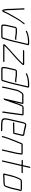

<svg xmlns="http://www.w3.org/2000/svg" viewBox="1712 -2360 674 4138"><g transform="rotate(90 2049.0 -291.0)"><path d="M158 -467C159 -425 161 -400 163 -357C165 -304 169 -254 170 -204C172 -186 169 -156 171 -138L172 -110C172 -94 177 -68 180 -55L182 -39C186 -25 190 -9 203 -4C216 2 229 -8 235 -16C257 -52 272 -105 295 -140C310 -163 318 -182 333 -208C353 -241 370 -276 389 -306C412 -342 434 -388 463 -419C473 -432 477 -438 489 -453L499 -465C511 -479 491 -494 480 -479L469 -466C444 -435 423 -406 400 -371C371 -320 340 -270 309 -217C295 -192 288 -173 273 -151C251 -117 235 -67 215 -32C212 -36 210 -43 209 -48C208 -69 199 -92 200 -117C199 -138 196 -154 198 -178C199 -205 197 -215 196 -240C191 -315 187 -397 186 -473C184 -490 159 -484 158 -467Z M556 -274 516 -101C514 -94 513 -88 513 -82L510 -62C508 -50 510 -33 508 -22C508 0 518 19 545 19H755C779 19 808 17 814 -8C817 -15 818 -22 819 -27C820 -32 822 -39 825 -47C845 -110 867 -183 883 -252L953 -556C957 -573 943 -583 925 -583H855C848 -583 841 -583 835 -582C796 -574 753 -574 719 -560C698 -553 635 -540 644 -516C650 -499 671 -519 683 -521C696 -526 712 -530 724 -536C735 -541 751 -543 763 -545C790 -548 820 -556 848 -556H918C921 -556 924 -555 926 -554L856 -252C848 -217 836 -176 827 -142C815 -99 801 -68 792 -27C791 -22 790 -17 787 -10C782 -9 778 -9 775 -9C771 -8 766 -8 761 -8H551C539 -8 536 -18 536 -28C536 -50 537 -75 543 -101L583 -274C585 -281 587 -288 592 -292H677C683 -292 689 -292 694 -291L714 -289C721 -288 727 -287 735 -286C757 -284 776 -278 799 -278C816 -278 839 -279 840 -296C841 -313 821 -305 805 -305C776 -305 750 -312 723 -315L704 -318C697 -319 691 -319 684 -319H598C578 -319 561 -296 556 -274Z M1071 -449H1347C1349 -449 1350 -449 1352 -448C1343 -437 1332 -427 1322 -416L1302 -395L1273 -366C1254 -346 1233 -330 1213 -311C1166 -263 1108 -222 1061 -174C1035 -147 1006 -127 981 -100C965 -83 943 -67 934 -45C930 -31 939 -22 952 -22H1300C1308 -22 1315 -28 1317 -36C1319 -44 1314 -49 1306 -49H966C970 -54 976 -59 981 -65C1012 -99 1045 -125 1078 -158C1104 -183 1135 -209 1163 -233C1196 -258 1229 -294 1260 -321C1288 -345 1317 -374 1341 -401C1355 -416 1372 -429 1381 -449C1388 -470 1373 -476 1353 -476H1077C1069 -476 1062 -470 1060 -462C1058 -454 1063 -449 1071 -449Z M1471 -274 1431 -101C1429 -94 1428 -88 1428 -82L1425 -62C1423 -50 1425 -33 1423 -22C1423 0 1433 19 1460 19H1670C1694 19 1723 17 1729 -8C1732 -15 1733 -22 1734 -27C1735 -32 1737 -39 1740 -47C1760 -110 1782 -183 1798 -252L1868 -556C1872 -573 1858 -583 1840 -583H1770C1763 -583 1756 -583 1750 -582C1711 -574 1668 -574 1634 -560C1613 -553 1550 -540 1559 -516C1565 -499 1586 -519 1598 -521C1611 -526 1627 -530 1639 -536C1650 -541 1666 -543 1678 -545C1705 -548 1735 -556 1763 -556H1833C1836 -556 1839 -555 1841 -554L1771 -252C1763 -217 1751 -176 1742 -142C1730 -99 1716 -68 1707 -27C1706 -22 1705 -17 1702 -10C1697 -9 1693 -9 1690 -9C1686 -8 1681 -8 1676 -8H1466C1454 -8 1451 -18 1451 -28C1451 -50 1452 -75 1458 -101L1498 -274C1500 -281 1502 -288 1507 -292H1592C1598 -292 1604 -292 1609 -291L1629 -289C1636 -288 1642 -287 1650 -286C1672 -284 1691 -278 1714 -278C1731 -278 1754 -279 1755 -296C1756 -313 1736 -305 1720 -305C1691 -305 1665 -312 1638 -315L1619 -318C1612 -319 1606 -319 1599 -319H1513C1493 -319 1476 -296 1471 -274Z M2387 -54C2387 -49 2386 -45 2385 -41C2384 -36 2384 -30 2383 -22L2384 -11C2383 6 2410 -1 2411 -17V-28C2411 -34 2411 -38 2412 -41C2416 -57 2418 -71 2419 -86C2427 -119 2428 -151 2434 -185C2437 -196 2437 -207 2438 -218C2441 -255 2448 -292 2453 -331C2458 -370 2467 -410 2466 -444C2466 -461 2452 -463 2432 -463H2301C2296 -463 2290 -463 2283 -462C2255 -456 2238 -417 2227 -386C2216 -356 2201 -329 2193 -293C2190 -284 2186 -274 2182 -265C2182 -264 2181 -262 2180 -260L2215 -410C2220 -433 2226 -459 2204 -459H2061C2056 -459 2049 -459 2041 -460C2032 -460 2024 -460 2017 -459C1995 -454 1973 -434 1962 -415C1946 -384 1921 -356 1912 -317L1856 -72C1851 -52 1851 -35 1847 -18L1846 -11C1844 -3 1848 3 1856 3C1864 3 1871 -3 1873 -11L1874 -18C1878 -36 1877 -51 1882 -71L1939 -317C1940 -322 1942 -326 1944 -331C1950 -350 1956 -358 1967 -374C1976 -389 1981 -404 1993 -416C2004 -429 2012 -433 2034 -433C2042 -432 2049 -432 2055 -432H2193L2101 -36C2099 -29 2104 -28 2114 -32C2124 -36 2130 -40 2132 -43C2138 -64 2146 -80 2152 -100C2154 -109 2157 -119 2161 -130C2175 -164 2187 -195 2198 -232C2204 -253 2213 -271 2219 -292C2223 -311 2230 -328 2236 -342L2245 -364C2248 -371 2251 -377 2253 -382L2260 -400L2270 -420C2272 -425 2276 -435 2281 -435C2286 -436 2291 -436 2295 -436H2438L2437 -421C2434 -404 2436 -400 2433 -383L2429 -357C2424 -321 2418 -279 2413 -243C2410 -227 2410 -202 2406 -184L2402 -154C2401 -144 2399 -135 2398 -126C2397 -112 2396 -112 2395 -103C2394 -96 2392 -90 2391 -84C2391 -79 2390 -74 2389 -71C2389 -66 2388 -59 2387 -54Z M2651 -6C2619 -6 2576 -10 2565 -29C2550 -54 2557 -97 2567 -142L2638 -449C2639 -454 2641 -460 2644 -467C2650 -482 2653 -493 2669 -493C2674 -493 2679 -493 2683 -492L2701 -487C2716 -484 2736 -479 2749 -475L2772 -471C2787 -469 2797 -465 2810 -462L2827 -460L2844 -457C2856 -456 2885 -452 2882 -439L2842 -264H2792C2779 -264 2744 -262 2729 -262H2634C2627 -262 2620 -255 2618 -248C2616 -241 2621 -235 2628 -235H2723C2737 -235 2773 -237 2786 -237H2840C2852 -237 2864 -245 2867 -257L2910 -440C2917 -471 2882 -481 2853 -484L2837 -486C2825 -487 2816 -489 2805 -492C2784 -499 2758 -501 2737 -508L2713 -514C2700 -517 2691 -520 2675 -520C2655 -520 2636 -509 2628 -494C2624 -484 2614 -462 2611 -449L2540 -142C2530 -99 2526 -58 2532 -28C2542 10 2589 21 2645 21C2655 21 2665 23 2675 23H2767C2782 23 2797 32 2805 17C2815 -2 2789 -4 2773 -4H2681C2671 -4 2661 -6 2651 -6Z M2939 -7 2945 -34C2946 -39 2948 -48 2952 -59C2960 -93 2975 -123 2986 -156C3001 -199 3019 -238 3034 -281C3042 -298 3047 -308 3053 -324C3056 -337 3063 -350 3067 -361C3072 -375 3083 -392 3087 -408L3092 -417H3093C3100 -416 3107 -416 3115 -416H3283C3283 -412 3283 -408 3282 -403C3279 -368 3275 -332 3266 -292L3201 -8C3199 0 3203 6 3211 6C3219 6 3226 0 3228 -8L3293 -292C3302 -332 3305 -370 3310 -406C3314 -433 3307 -443 3278 -443H3121C3114 -443 3108 -443 3101 -444C3082 -445 3066 -431 3061 -412C3058 -402 3051 -388 3048 -380C3041 -363 3032 -345 3026 -327C3020 -311 3015 -302 3008 -285C2991 -241 2975 -203 2960 -159C2947 -119 2928 -79 2918 -34L2912 -7C2910 1 2914 7 2922 7C2930 7 2937 1 2939 -7Z M3572 -594 3538 -446C3529 -447 3521 -447 3513 -447H3442C3434 -447 3427 -442 3425 -434C3423 -426 3428 -420 3436 -420H3507C3514 -420 3521 -420 3529 -419C3530 -419 3531 -419 3532 -418L3437 -8C3435 -1 3441 5 3448 5C3455 5 3462 -1 3464 -8L3559 -418H3694C3702 -418 3709 -424 3711 -432C3713 -440 3708 -445 3700 -445H3565L3599 -594C3601 -602 3597 -608 3589 -608C3581 -608 3574 -602 3572 -594Z M4062 -427H3882C3860 -427 3841 -408 3830 -389C3794 -322 3766 -242 3746 -154L3720 -43C3717 -32 3724 -23 3734 -22H3779C3786 -22 3796 -23 3805 -24L3829 -26H3886C3891 -26 3897 -26 3904 -27L3921 -29C3927 -30 3932 -30 3936 -30C3945 -30 3963 -35 3971 -37C4002 -47 4014 -88 4025 -124L4033 -146C4039 -164 4040 -167 4046 -187L4097 -405C4099 -413 4095 -419 4087 -419C4079 -419 4072 -413 4070 -405L4019 -188C4014 -169 4012 -166 4006 -149L3998 -127C3992 -109 3987 -81 3975 -68C3969 -61 3951 -57 3941 -57C3936 -57 3931 -57 3925 -56L3906 -54C3901 -53 3897 -53 3892 -53H3834C3820 -52 3800 -49 3785 -49H3748L3773 -154C3780 -186 3790 -222 3799 -252C3809 -288 3825 -321 3838 -351C3845 -364 3859 -400 3875 -400H4055C4063 -400 4071 -406 4073 -414C4075 -422 4070 -427 4062 -427Z"/></g></svg>

Font: Electronic
Style: LtIt
Weight: 300
Version: Version 1.011